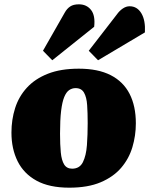

<svg xmlns="http://www.w3.org/2000/svg" viewBox="-20 -852 691 889"><path d="M301 17Q208 17 149 -15.5Q90 -48 61.5 -105.5Q33 -163 33 -238Q33 -298 50 -351.5Q67 -405 104.5 -446Q142 -487 201.5 -510.5Q261 -534 345 -534Q434 -534 492.5 -504Q551 -474 580 -417.5Q609 -361 609 -281Q609 -224 593 -170.5Q577 -117 541 -75Q505 -33 446 -8Q387 17 301 17ZM314 -71Q349 -71 364 -101.5Q379 -132 382.5 -180Q386 -228 386 -282Q386 -329 383.5 -365.5Q381 -402 369 -423Q357 -444 330 -444Q314 -444 300.5 -435Q287 -426 277.5 -403Q268 -380 263 -339Q258 -298 258 -233Q258 -182 261.5 -146Q265 -110 277 -90.5Q289 -71 314 -71ZM521 -785Q533 -802 548.5 -812.5Q564 -823 580 -823Q615 -823 634.5 -790.5Q654 -758 651 -702L434 -573L391 -617ZM280 -794Q290 -812 305 -822Q320 -832 345 -832Q381 -832 401.5 -806Q422 -780 416 -728L222 -573L179 -617Z"/></svg>

Font: Literata 18pt Black
Style: Italic
Weight: 900
Italic angle: -2°
Designer: Latin by Veronika Burian and Jose Scaglione. Greek by Irene Vlachou. Cyrillic by Vera Evstafieva
Foundry: TypeTogether
Version: Version 3.103;gftools[0.9.29]